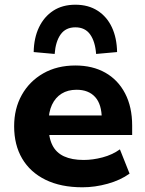

<svg xmlns="http://www.w3.org/2000/svg" viewBox="-20 -784 617 815"><path d="M330 11Q238 11 173 -21Q108 -53 74 -111Q40 -169 40 -248Q40 -323 72.5 -381Q105 -439 163.5 -472.5Q222 -506 300 -506Q373 -506 427 -475.5Q481 -445 511 -387.5Q541 -330 541 -251V-211H166V-294H426L412 -279Q412 -341 384 -372Q356 -403 305 -403Q268 -403 241.5 -386.5Q215 -370 200.5 -339Q186 -308 186 -263V-252Q186 -201 202 -168.5Q218 -136 251.5 -120.5Q285 -105 335 -105Q374 -105 415.5 -116Q457 -127 489 -150L530 -47Q491 -19 437 -4Q383 11 330 11ZM212 -555 123 -563Q124 -623 145.5 -668Q167 -713 206 -738.5Q245 -764 300 -764Q355 -764 394.5 -738.5Q434 -713 455 -668Q476 -623 477 -563L388 -555Q384 -608 362.5 -638Q341 -668 300 -668Q259 -668 237.5 -638Q216 -608 212 -555Z"/></svg>

Font: Nunito Sans 10pt ExtraBold
Style: Regular
Weight: 800
Designer: Vernon Adams
Foundry: Vernon Adams
Version: Version 3.101;gftools[0.9.27]